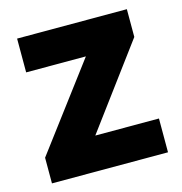

<svg xmlns="http://www.w3.org/2000/svg" viewBox="-87 -628 671 708"><g transform="rotate(-15 248.5 -274.5)"><path d="M469 0H26V-98L268 -420H40V-549H459V-443L226 -129H469Z"/></g></svg>

Font: Noto Sans Devanagari ExtraBold
Style: Regular
Weight: 800
Version: Version 2.003